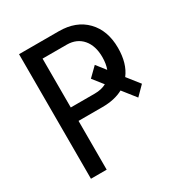

<svg xmlns="http://www.w3.org/2000/svg" viewBox="-168 -830 893 949"><g transform="rotate(-30 279.0 -355.5)"><path d="M415.5 -425.8Q426.3 -454.6 426.3 -492.7Q426.3 -557.6 393.8 -595.5Q361.3 -633.3 305.2 -633.8H166.5V-355H303.2Q342.3 -355 369.6 -370.1L323.7 -428.2L374.5 -478ZM166.5 -278.3V0H76.7V-710.9H303.2Q401.9 -710.9 459 -651.9Q516.1 -592.8 516.1 -493.7Q516.1 -404.8 474.6 -350.6L529.8 -280.8L480 -230.5L421.4 -304.7Q373 -278.3 303.2 -278.3Z"/></g></svg>

Font: MAUL Condensed
Style: Condensed Regular
Weight: 400
Designer: MAUL
Version: Version 1.0; 2020; ttfautohint (v1.8.3)